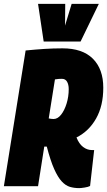

<svg xmlns="http://www.w3.org/2000/svg" viewBox="-37 -959 552 989"><path d="M-17 0 95 -699Q146 -704 191.5 -707Q237 -710 285 -710Q388 -710 441.5 -656.5Q495 -603 495 -507Q495 -414 458 -348.5Q421 -283 357 -251Q370 -218 391 -202Q412 -186 437 -186Q440 -186 443 -186Q446 -186 448 -186L427 -1Q418 4 399 7Q380 10 371 10Q345 10 323 3.5Q301 -3 281 -24.5Q261 -46 242 -88.5Q223 -131 204 -204Q201 -204 197.5 -204Q194 -204 191 -204L159 0ZM239 -346Q260 -346 277.5 -368Q295 -390 306 -425.5Q317 -461 317 -500Q317 -523 308.5 -538Q300 -553 282 -553Q273 -553 265.5 -552.5Q258 -552 246 -550L214 -349Q227 -346 239 -346ZM472 -939 378 -745H188L159 -939H299L298 -827L332 -939Z"/></svg>

Font: Georama Condensed Black
Style: Italic
Weight: 900
Width: 3
Italic angle: -9°
Designer: Jean-Baptiste Levee
Foundry: Production Type
Version: Version 1.000